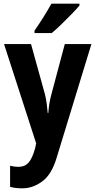

<svg xmlns="http://www.w3.org/2000/svg" viewBox="-20 -786 520 1046"><path d="M2 -546H149L225 -272Q231 -247 234.5 -221.5Q238 -196 240 -170H243Q245 -196 248.5 -219Q252 -242 260 -272L333 -546H478L289 72Q262 164 210.5 202Q159 240 102 240Q82 240 66 238Q50 236 35 232V117Q58 123 81 123Q115 123 135.5 100Q156 77 171 23L177 -5ZM413 -756Q398 -738 371.5 -710.5Q345 -683 315.5 -654.5Q286 -626 262 -606H168V-619Q193 -655 217.5 -694Q242 -733 260 -766H413Z"/></svg>

Font: Noto Sans Gurmukhi Condensed
Style: Bold
Weight: 700
Width: 3
Designer: Jelle Bosma - Monotype Design Team
Foundry: Monotype Imaging Inc.
Version: Version 2.004; ttfautohint (v1.8.4.7-5d5b)